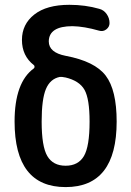

<svg xmlns="http://www.w3.org/2000/svg" viewBox="-20 -760 540 790"><path d="M225.6 -443.4Q186.5 -435.5 168.9 -393.6Q151.4 -351.6 151.4 -259.8Q151.4 -157.2 174.8 -117.7Q198.2 -78.1 250 -78.1Q301.8 -78.1 325.2 -117.7Q348.6 -157.2 348.6 -259.8Q348.6 -353.5 327.6 -390.6Q306.6 -427.7 249 -441.4H248Q235.4 -444.3 225.6 -443.4ZM40 -259.8Q40 -420.9 119.1 -478.5Q122.1 -480.5 122.1 -485.4Q122.1 -490.2 119.1 -492.2Q70.3 -530.3 70.3 -595.7Q70.3 -660.2 121.1 -700.2Q171.9 -740.2 265.6 -740.2Q331.1 -740.2 388.7 -723.6Q407.2 -718.8 418.9 -702.1Q430.7 -685.5 430.7 -665Q430.7 -649.4 417.5 -639.2Q404.3 -628.9 387.7 -633.8Q326.2 -651.4 278.3 -652.3Q181.6 -652.3 180.7 -589.8Q180.7 -543.9 250 -530.3Q370.1 -507.8 415 -448.7Q460 -389.6 460 -259.8Q460 9.8 250 9.8Q40 9.8 40 -259.8Z"/></svg>

Font: Rounded-X Mgen+ 1m medium
Style: Regular
Weight: 500
Designer: [Source Han Sans]
Ryoko NISHIZUKA  (kana & ideographs); Paul D. Hunt (Latin, Greek & Cyrillic); Wenlong ZHANG  (bopomofo
Version: Version 1.059.20150602